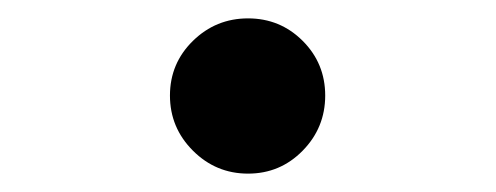

<svg xmlns="http://www.w3.org/2000/svg" viewBox="-20 -65 540 209"><path d="M250 124Q215 124 190 99Q165 74 165 39Q165 4 190 -20.5Q215 -45 250 -45Q285 -45 309.5 -20.5Q334 4 334 39Q334 74 309.5 99Q285 124 250 124Z"/></svg>

Font: NanumGothicCoding
Style: Bold
Weight: 700
Monospace: yes
Designer: Kwon Bruce; Nicolas Noh; Sung-woo Choi; Go-un Cha; Soo-hyun Park;
Foundry: NHN Corporation
Version: Version 2.000;PS 1;hotconv 1.0.49;makeotf.lib2.0.14853